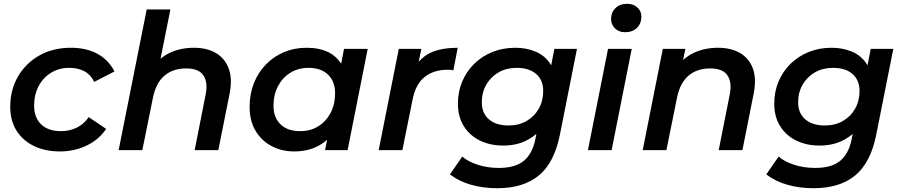

<svg xmlns="http://www.w3.org/2000/svg" viewBox="-20 -792 4762 1013"><path d="M296 7Q217 7 157.5 -22.5Q98 -52 66 -104.5Q34 -157 34 -228Q34 -318 75 -388.5Q116 -459 188 -499.5Q260 -540 354 -540Q435 -540 493.5 -508.5Q552 -477 584 -415L477 -360Q459 -398 425.5 -416Q392 -434 344 -434Q292 -434 250 -408.5Q208 -383 184 -338Q160 -293 160 -234Q160 -172 197 -136Q234 -100 302 -100Q346 -100 384 -118Q422 -136 448 -174L540 -112Q503 -56 438 -24.5Q373 7 296 7Z M1003 -540Q1072 -540 1119.5 -512Q1167 -484 1187 -429.5Q1207 -375 1191 -296L1132 0H1007L1065 -293Q1078 -358 1053 -394.5Q1028 -431 962 -431Q893 -431 848 -393Q803 -355 787 -277L731 0H606L754 -742H879L827 -482Q850 -501 877 -514Q934 -540 1003 -540Z M1532 7Q1467 7 1413.5 -21Q1360 -49 1328.5 -101.5Q1297 -154 1297 -228Q1297 -296 1319.5 -353Q1342 -410 1383 -452Q1424 -494 1478.5 -517Q1533 -540 1598 -540Q1665 -540 1714 -516Q1755 -495 1780 -456L1795 -534H1920L1814 0H1695L1706 -55Q1693 -43 1679 -34Q1618 7 1532 7ZM1564 -100Q1618 -100 1659 -125.5Q1700 -151 1724 -196Q1748 -241 1748 -300Q1748 -362 1711 -398Q1674 -434 1607 -434Q1554 -434 1512.5 -408.5Q1471 -383 1447 -338Q1423 -293 1423 -234Q1423 -172 1460 -136Q1497 -100 1564 -100Z M1978 0 2084 -534H2203L2189 -466Q2218 -499 2256 -516Q2313 -540 2395 -540L2372 -421Q2364 -423 2357 -423.5Q2350 -424 2341 -424Q2268 -424 2220 -385.5Q2172 -347 2156 -263L2103 0Z M2604 201Q2528 201 2464 182.5Q2400 164 2354 128L2419 34Q2450 61 2501 77.5Q2552 94 2612 94Q2700 94 2745 55.5Q2790 17 2805 -60L2810 -86Q2797 -74 2782 -65Q2721 -24 2635 -24Q2566 -24 2512 -50.5Q2458 -77 2427 -126.5Q2396 -176 2396 -245Q2396 -308 2418.5 -361.5Q2441 -415 2481.5 -455Q2522 -495 2577.5 -517.5Q2633 -540 2699 -540Q2757 -540 2806 -519.5Q2855 -499 2884 -454Q2886 -450 2888 -447L2905 -534H3024L2934 -81Q2904 68 2822 134.5Q2740 201 2604 201ZM2663 -130Q2717 -130 2758 -153.5Q2799 -177 2822.5 -218.5Q2846 -260 2846 -312Q2846 -369 2809 -401.5Q2772 -434 2706 -434Q2652 -434 2611 -410.5Q2570 -387 2546 -346Q2522 -305 2522 -252Q2522 -195 2559.5 -162.5Q2597 -130 2663 -130Z M3082 0 3188 -534H3313L3207 0ZM3278 -622Q3245 -622 3224.5 -642.5Q3204 -663 3204 -692Q3204 -726 3227 -749Q3250 -772 3288 -772Q3322 -772 3343 -752.5Q3364 -733 3364 -705Q3364 -668 3340.5 -645Q3317 -622 3278 -622Z M3768 -540Q3837 -540 3885 -512Q3933 -484 3952.5 -429.5Q3972 -375 3956 -296L3897 0H3772L3830 -293Q3843 -358 3818 -394.5Q3793 -431 3727 -431Q3658 -431 3613 -393Q3568 -355 3552 -277L3496 0H3371L3477 -534H3596L3584 -475Q3610 -499 3642 -514Q3699 -540 3768 -540Z M4273 201Q4197 201 4133 182.5Q4069 164 4023 128L4088 34Q4119 61 4170 77.5Q4221 94 4281 94Q4369 94 4414 55.5Q4459 17 4474 -60L4479 -86Q4466 -74 4451 -65Q4390 -24 4304 -24Q4235 -24 4181 -50.5Q4127 -77 4096 -126.5Q4065 -176 4065 -245Q4065 -308 4087.5 -361.5Q4110 -415 4150.5 -455Q4191 -495 4246.5 -517.5Q4302 -540 4368 -540Q4426 -540 4475 -519.5Q4524 -499 4553 -454Q4555 -450 4557 -447L4574 -534H4693L4603 -81Q4573 68 4491 134.5Q4409 201 4273 201ZM4332 -130Q4386 -130 4427 -153.5Q4468 -177 4491.5 -218.5Q4515 -260 4515 -312Q4515 -369 4478 -401.5Q4441 -434 4375 -434Q4321 -434 4280 -410.5Q4239 -387 4215 -346Q4191 -305 4191 -252Q4191 -195 4228.5 -162.5Q4266 -130 4332 -130Z"/></svg>

Font: Montserrat Thin SemiBold
Style: Italic
Weight: 600
Italic angle: -11.3°
Version: Version 9.000